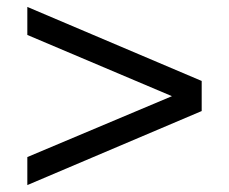

<svg xmlns="http://www.w3.org/2000/svg" viewBox="-20 -518 662 555"><path d="M59 17V-64L477 -240L59 -417V-498L563 -284V-197Z"/></svg>

Font: Zen Kaku Gothic Antique Medium
Style: Regular
Weight: 500
Designer: Yoshimichi Ohira
Foundry: Positype
Version: Version 1.002